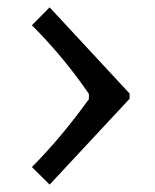

<svg xmlns="http://www.w3.org/2000/svg" viewBox="-20 -581 423 523"><path d="M333 -326.2V-312L115.2 -78.1L66.9 -126Q145 -204.1 222.2 -311V-325.2Q153.3 -425.8 66.9 -512.2L115.2 -561Z"/></svg>

Font: Resagokr
Style: Bold
Weight: 600
Designer: gluk
Foundry: gluk
Version: Version 0.95